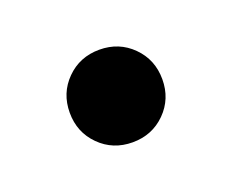

<svg xmlns="http://www.w3.org/2000/svg" viewBox="-40 -455 278 230"><g transform="rotate(-20 99.0 -340.0)"><path d="M158 -340Q158 -315 141 -298Q124 -281 99 -281Q74 -281 57 -298Q40 -315 40 -340Q40 -365 57 -382Q74 -399 99 -399Q124 -399 141 -382Q158 -365 158 -340Z"/></g></svg>

Font: Mingzat
Style: Regular
Weight: 400
Designer: Jason Glavy (Lepcha), Lorna Priest (Lepcha additions), Walt Agee (Sophia), Victor Gaultney (Sophia)
Foundry: SIL International
Version: Version 0.100